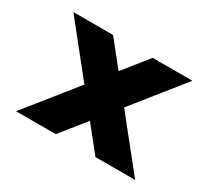

<svg xmlns="http://www.w3.org/2000/svg" viewBox="-105 -669 911 838"><g transform="rotate(30 350.0 -250.0)"><path d="M50 -500H250L350 -375L450 -500H650L450 -250L650 0H450L350 -125L250 0H50L250 -250Z"/></g></svg>

Font: Tokeely Brookings
Style: Regular
Weight: 400
Designer: Peter Wiegel
Foundry: Peter Wiegel
Version: Version 2.001